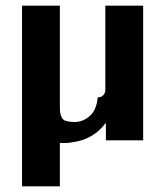

<svg xmlns="http://www.w3.org/2000/svg" viewBox="-20 -497 592 680"><path d="M58 163V-477H192V-126Q192 -107 193 -99Q194 -91 198.5 -81.5Q203 -72 212.5 -69Q222 -66 239 -65Q270 -63 296 -84.5Q322 -106 326 -152Q338 -152 345.5 -159.5Q353 -167 353 -179V-477H487V0H355V-62Q310 -2 235 7Q214 11 192 9V163Z"/></svg>

Font: Coval
Style: ExtraBold
Weight: 800
Foundry: Context Ltd
Version: Version 001.000